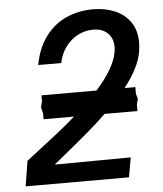

<svg xmlns="http://www.w3.org/2000/svg" viewBox="-53 -781 705 832"><g transform="rotate(-5 300.0 -365.5)"><path d="M85 -138.5Q141.5 -182 181.5 -213.5Q221.5 -245 260 -279H127.5V-305L121 -331L127.5 -356.5V-383H367Q446.5 -472 459 -540Q461.5 -554 461.5 -564Q461.5 -602.5 438 -624.8Q414.5 -647 375 -647Q339 -647 307.2 -630Q275.5 -613 253.8 -582.8Q232 -552.5 225.5 -515H125Q138.5 -588.5 175.5 -638Q212.5 -687.5 266 -711.2Q319.5 -735 382 -735Q434 -735 476.5 -717.2Q519 -699.5 544 -663.5Q569 -627.5 569 -574.5Q569 -556 565 -532Q553.5 -465.5 489 -383H536V-353L542.5 -331L536 -308.5V-279H393Q353 -240.5 312.2 -205.8Q271.5 -171 206.5 -118Q197 -110.5 159 -79L489.5 -81.5L474.5 4H25L42.5 -105.5Z"/></g></svg>

Font: JuliaMono MediumItalic
Style: Regular
Weight: 500
Italic angle: -9°
Monospace: yes
Designer: cormullion
Foundry: corm
Version: Version 0.049; ttfautohint (v1.8.4)